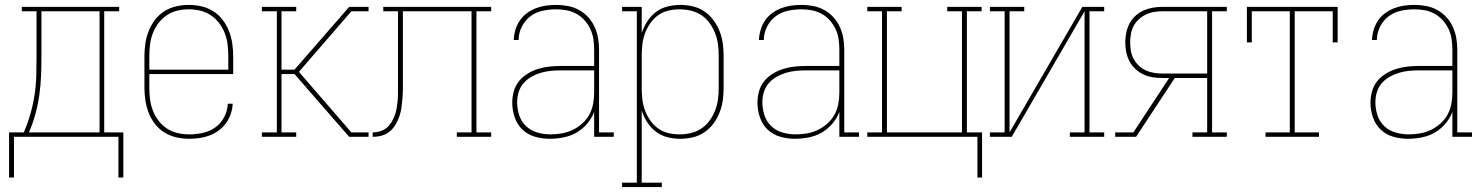

<svg xmlns="http://www.w3.org/2000/svg" viewBox="-20 -558 6040 783"><path d="M17 166V-18H77Q93 -55 104 -93.5Q115 -132 121 -171.5Q127 -211 128 -251Q129 -291 129 -331V-512H69V-530H466V-512H405V-18H483V166H463V0H37V166ZM386 -18V-512H149V-331Q149 -291 147.5 -251Q146 -211 140.5 -171.5Q135 -132 124.5 -93.5Q114 -55 98 -18Z M751 8Q725 8 699 2Q673 -4 651 -17.5Q629 -31 612.5 -52Q596 -73 586.5 -97.5Q577 -122 573 -148Q569 -174 569 -200V-330Q569 -356 573 -382Q577 -408 586.5 -432Q596 -456 612 -477Q628 -498 650 -512Q672 -526 698 -532Q724 -538 750 -538Q776 -538 802 -532Q828 -526 850 -512Q872 -498 888 -477Q904 -456 913.5 -432Q923 -408 927 -382Q931 -356 931 -330V-256H589V-200Q589 -176 592 -152.5Q595 -129 603.5 -107Q612 -85 626.5 -66Q641 -47 660.5 -34Q680 -21 703.5 -15.5Q727 -10 751 -10Q779 -10 807 -16Q835 -22 858 -38.5Q881 -55 894.5 -81Q908 -107 909 -135H929Q928 -114 921 -93.5Q914 -73 901.5 -55.5Q889 -38 871.5 -25.5Q854 -13 834.5 -5.5Q815 2 793.5 5Q772 8 751 8ZM911 -274V-330Q911 -354 908 -377.5Q905 -401 896.5 -423Q888 -445 873.5 -464Q859 -483 839.5 -496Q820 -509 797 -514.5Q774 -520 750 -520Q726 -520 703 -514.5Q680 -509 660.5 -496Q641 -483 626.5 -464Q612 -445 603.5 -423Q595 -401 592 -377.5Q589 -354 589 -330V-274Z M1048 0V-18H1109V-512H1048V-530H1188V-512H1128V-274H1181L1404 -530H1483V-512H1413L1199 -265L1413 -18H1483V0H1404L1181 -256H1128V-18H1188V0Z M1500 0V-18Q1515 -18 1530 -22.5Q1545 -27 1556.5 -36.5Q1568 -46 1576 -59Q1584 -72 1589.5 -86.5Q1595 -101 1597.5 -116Q1600 -131 1601.5 -146Q1603 -161 1603 -176Q1603 -191 1603 -207Q1603 -221 1603 -235Q1603 -249 1603 -264V-512H1543V-530H1983V-512H1923V-18H1983V0H1843V-18H1903V-512H1623V-264Q1623 -261 1623 -258Q1623 -255 1623 -252V-245Q1623 -242 1623 -239Q1623 -236 1623 -233Q1623 -214 1623 -195.5Q1623 -177 1621.5 -158.5Q1620 -140 1617.5 -121Q1615 -102 1609 -84.5Q1603 -67 1593.5 -50.5Q1584 -34 1569.5 -22Q1555 -10 1537 -5Q1519 0 1500 0Z M2221 8Q2191 8 2161.5 -0.5Q2132 -9 2110.5 -29.5Q2089 -50 2079 -79.5Q2069 -109 2069 -139Q2069 -163 2075.5 -186Q2082 -209 2096.5 -227Q2111 -245 2131.5 -257.5Q2152 -270 2174.5 -277Q2197 -284 2220.5 -286.5Q2244 -289 2267 -289H2403V-355Q2403 -376 2400 -397.5Q2397 -419 2388 -438.5Q2379 -458 2364.5 -474.5Q2350 -491 2331 -501.5Q2312 -512 2291 -516Q2270 -520 2248 -520Q2220 -520 2192.5 -514Q2165 -508 2143 -491.5Q2121 -475 2108 -449Q2095 -423 2095 -395H2075Q2076 -416 2082 -436.5Q2088 -457 2100 -474.5Q2112 -492 2129 -504.5Q2146 -517 2165.5 -524.5Q2185 -532 2206 -535Q2227 -538 2248 -538Q2272 -538 2296 -533.5Q2320 -529 2341 -517.5Q2362 -506 2378.5 -488Q2395 -470 2405 -448Q2415 -426 2419 -402.5Q2423 -379 2423 -355V-18H2483V0H2403V-102Q2393 -75 2374 -53Q2355 -31 2330.5 -17Q2306 -3 2277.5 2.5Q2249 8 2221 8ZM2224 -10Q2248 -10 2271 -14Q2294 -18 2315 -28Q2336 -38 2354 -54Q2372 -70 2383 -90Q2394 -110 2398.5 -133.5Q2403 -157 2403 -180V-271H2267Q2246 -271 2225.5 -269Q2205 -267 2185 -261Q2165 -255 2146.5 -244.5Q2128 -234 2114.5 -218Q2101 -202 2095 -182Q2089 -162 2089 -141Q2089 -114 2097.5 -88Q2106 -62 2125.5 -43.5Q2145 -25 2171.5 -17.5Q2198 -10 2224 -10Z M2517 205V187H2577V-512H2517V-530H2597V-423Q2605 -448 2619.5 -470.5Q2634 -493 2655 -509Q2676 -525 2702 -531.5Q2728 -538 2754 -538Q2780 -538 2805.5 -532Q2831 -526 2852.5 -511.5Q2874 -497 2889.5 -476Q2905 -455 2914.5 -431Q2924 -407 2927.5 -381.5Q2931 -356 2931 -330V-200Q2931 -174 2927.5 -148.5Q2924 -123 2914.5 -99Q2905 -75 2889.5 -54Q2874 -33 2852.5 -18.5Q2831 -4 2805.5 2Q2780 8 2754 8Q2728 8 2702 1.5Q2676 -5 2655 -21Q2634 -37 2619.5 -59.5Q2605 -82 2597 -107V187H2679V205ZM2751 -10Q2774 -10 2797.5 -15.5Q2821 -21 2840.5 -34Q2860 -47 2874 -66.5Q2888 -86 2896.5 -108Q2905 -130 2908 -153Q2911 -176 2911 -200V-330Q2911 -354 2908 -377Q2905 -400 2896.5 -422Q2888 -444 2874 -463.5Q2860 -483 2840.5 -496Q2821 -509 2797.5 -514.5Q2774 -520 2751 -520Q2728 -520 2705 -514.5Q2682 -509 2663.5 -495.5Q2645 -482 2631.5 -462.5Q2618 -443 2610 -421Q2602 -399 2599.5 -376Q2597 -353 2597 -330V-200Q2597 -177 2599.5 -154Q2602 -131 2610 -109Q2618 -87 2631.5 -67.5Q2645 -48 2663.5 -34.5Q2682 -21 2705 -15.5Q2728 -10 2751 -10Z M3221 8Q3191 8 3161.5 -0.5Q3132 -9 3110.5 -29.5Q3089 -50 3079 -79.5Q3069 -109 3069 -139Q3069 -163 3075.5 -186Q3082 -209 3096.5 -227Q3111 -245 3131.5 -257.5Q3152 -270 3174.5 -277Q3197 -284 3220.5 -286.5Q3244 -289 3267 -289H3403V-355Q3403 -376 3400 -397.5Q3397 -419 3388 -438.5Q3379 -458 3364.5 -474.5Q3350 -491 3331 -501.5Q3312 -512 3291 -516Q3270 -520 3248 -520Q3220 -520 3192.5 -514Q3165 -508 3143 -491.5Q3121 -475 3108 -449Q3095 -423 3095 -395H3075Q3076 -416 3082 -436.5Q3088 -457 3100 -474.5Q3112 -492 3129 -504.5Q3146 -517 3165.5 -524.5Q3185 -532 3206 -535Q3227 -538 3248 -538Q3272 -538 3296 -533.5Q3320 -529 3341 -517.5Q3362 -506 3378.5 -488Q3395 -470 3405 -448Q3415 -426 3419 -402.5Q3423 -379 3423 -355V-18H3483V0H3403V-102Q3393 -75 3374 -53Q3355 -31 3330.5 -17Q3306 -3 3277.5 2.5Q3249 8 3221 8ZM3224 -10Q3248 -10 3271 -14Q3294 -18 3315 -28Q3336 -38 3354 -54Q3372 -70 3383 -90Q3394 -110 3398.5 -133.5Q3403 -157 3403 -180V-271H3267Q3246 -271 3225.5 -269Q3205 -267 3185 -261Q3165 -255 3146.5 -244.5Q3128 -234 3114.5 -218Q3101 -202 3095 -182Q3089 -162 3089 -141Q3089 -114 3097.5 -88Q3106 -62 3125.5 -43.5Q3145 -25 3171.5 -17.5Q3198 -10 3224 -10Z M3966 166V0H3517V-18H3577V-512H3517V-530H3657V-512H3597V-18H3903V-512H3843V-530H3983V-512H3923V-18H3985V166Z M4017 0V-18H4077V-512H4017V-530H4157V-512H4097V-18L4394 -530H4483V-512H4423V-18H4483V0H4343V-18H4403V-512L4106 0Z M4528 0V-18H4602L4748 -240H4720Q4700 -240 4680.5 -243Q4661 -246 4643 -254.5Q4625 -263 4610 -277Q4595 -291 4586 -308.5Q4577 -326 4573 -345.5Q4569 -365 4569 -385Q4569 -405 4573 -424.5Q4577 -444 4586 -461.5Q4595 -479 4610 -493Q4625 -507 4643 -515Q4661 -523 4680.5 -526.5Q4700 -530 4720 -530H4983V-512H4923V-18H4983V0H4843V-18H4903V-240H4771L4613 0ZM4720 -258H4903V-512H4720Q4703 -512 4685.5 -509Q4668 -506 4652.5 -498.5Q4637 -491 4624 -479Q4611 -467 4603 -452Q4595 -437 4592 -419.5Q4589 -402 4589 -385Q4589 -368 4592 -350.5Q4595 -333 4603 -318Q4611 -303 4624 -290.5Q4637 -278 4652.5 -271Q4668 -264 4685.5 -261Q4703 -258 4720 -258Z M5141 0V-18H5240V-512H5085V-385H5065V-530H5435V-385H5415V-512H5260V-18H5359V0Z M5721 8Q5691 8 5661.5 -0.5Q5632 -9 5610.5 -29.5Q5589 -50 5579 -79.5Q5569 -109 5569 -139Q5569 -163 5575.5 -186Q5582 -209 5596.5 -227Q5611 -245 5631.5 -257.5Q5652 -270 5674.5 -277Q5697 -284 5720.5 -286.5Q5744 -289 5767 -289H5903V-355Q5903 -376 5900 -397.5Q5897 -419 5888 -438.5Q5879 -458 5864.5 -474.5Q5850 -491 5831 -501.5Q5812 -512 5791 -516Q5770 -520 5748 -520Q5720 -520 5692.5 -514Q5665 -508 5643 -491.5Q5621 -475 5608 -449Q5595 -423 5595 -395H5575Q5576 -416 5582 -436.5Q5588 -457 5600 -474.5Q5612 -492 5629 -504.5Q5646 -517 5665.5 -524.5Q5685 -532 5706 -535Q5727 -538 5748 -538Q5772 -538 5796 -533.5Q5820 -529 5841 -517.5Q5862 -506 5878.5 -488Q5895 -470 5905 -448Q5915 -426 5919 -402.5Q5923 -379 5923 -355V-18H5983V0H5903V-102Q5893 -75 5874 -53Q5855 -31 5830.5 -17Q5806 -3 5777.5 2.5Q5749 8 5721 8ZM5724 -10Q5748 -10 5771 -14Q5794 -18 5815 -28Q5836 -38 5854 -54Q5872 -70 5883 -90Q5894 -110 5898.5 -133.5Q5903 -157 5903 -180V-271H5767Q5746 -271 5725.5 -269Q5705 -267 5685 -261Q5665 -255 5646.5 -244.5Q5628 -234 5614.5 -218Q5601 -202 5595 -182Q5589 -162 5589 -141Q5589 -114 5597.5 -88Q5606 -62 5625.5 -43.5Q5645 -25 5671.5 -17.5Q5698 -10 5724 -10Z"/></svg>

Font: Iosevka Slab Thin
Style: Regular
Weight: 100
Monospace: yes
Designer: Belleve Invis
Foundry: Belleve Invis
Version: Version 11.1.0; ttfautohint (v1.8.3)